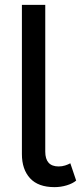

<svg xmlns="http://www.w3.org/2000/svg" viewBox="-20 -760 333 789"><path d="M204 9Q137 9 103.5 -27.5Q70 -64 70 -127V-740H166V-137Q166 -76 221 -76Q235 -76 247.5 -80Q260 -84 269 -89L293 -18Q279 -6 254.5 1.5Q230 9 204 9Z"/></svg>

Font: Livvic Medium
Style: Regular
Weight: 500
Designer: Jacques Le Bailly, Baron von Fonthausen
Version: Version 1.001; ttfautohint (v1.8.2)